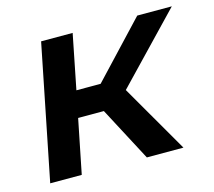

<svg xmlns="http://www.w3.org/2000/svg" viewBox="-82 -634 821 735"><g transform="rotate(-15 328.0 -267.0)"><path d="M403 -270 559 0H414L301 -214H199L156 0H31L138 -534H263L220 -318H316L519 -534H656Z"/></g></svg>

Font: Montserrat Alternates SemiBold
Style: Italic
Weight: 600
Italic angle: -11.3°
Designer: Julieta Ulanovsky
Foundry: Julieta Ulanovsky
Version: Version 7.200